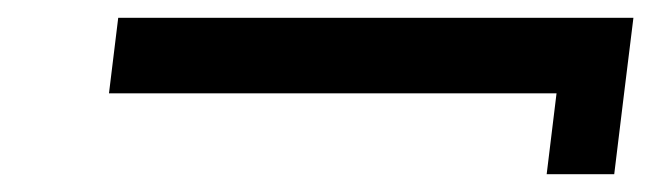

<svg xmlns="http://www.w3.org/2000/svg" viewBox="-20 -393 754 216"><path d="M606.1 -288 595 -197H671L682.1 -288L692.6 -373H616.6H113L102.6 -288Z"/></svg>

Font: Hussar
Style: BdSuprExtOblOne
Weight: 700
Foundry: Cannot Into Space Fonts
Version: Version 2.00